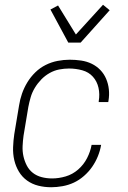

<svg xmlns="http://www.w3.org/2000/svg" viewBox="-20 -779 540 807"><path d="M195 8Q167 8 141 1.5Q115 -5 94 -20Q73 -35 59.5 -57.5Q46 -80 40 -106Q34 -132 35 -160Q36 -188 40 -215L60 -335Q64 -361 72.5 -385.5Q81 -410 95 -433Q109 -456 128.5 -475Q148 -494 172 -506Q196 -518 222 -523Q248 -528 273 -528Q297 -528 321 -524.5Q345 -521 365.5 -511Q386 -501 401.5 -485Q417 -469 426 -448Q435 -427 437.5 -403.5Q440 -380 436 -356L435 -350H395V-354Q400 -383 394 -410Q388 -437 370.5 -456.5Q353 -476 326 -483.5Q299 -491 270 -491Q250 -491 229 -487Q208 -483 188.5 -472Q169 -461 153.5 -445Q138 -429 126.5 -410Q115 -391 109 -370.5Q103 -350 99 -329L79 -209Q76 -187 75 -165Q74 -143 78.5 -122.5Q83 -102 92.5 -83.5Q102 -65 118 -52.5Q134 -40 155 -34.5Q176 -29 199 -29Q227 -29 256 -37.5Q285 -46 308.5 -66.5Q332 -87 346 -114.5Q360 -142 365 -170H405Q401 -146 391.5 -122.5Q382 -99 367.5 -78Q353 -57 333 -39.5Q313 -22 290.5 -11.5Q268 -1 243 3.5Q218 8 195 8ZM267 -600 192 -739 224 -756 299 -634 413 -759 441 -736 319 -600Z"/></svg>

Font: Iosevka Extralight Oblique
Style: Regular
Weight: 200
Italic angle: -9°
Monospace: yes
Designer: Belleve Invis
Foundry: Belleve Invis
Version: Version 32.5.0; ttfautohint (v1.8.4)